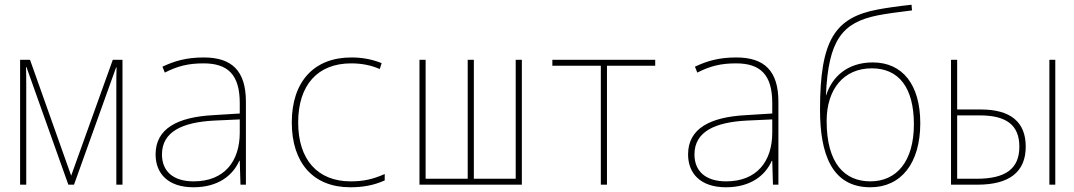

<svg xmlns="http://www.w3.org/2000/svg" viewBox="-20 -781 4544 812"><path d="M65 0H91V-414C91 -446 91 -467 90 -497H92L269 0H293L471 -496H473C472 -466 472 -445 472 -417V0H498V-528H457L281 -38L107 -528H65Z M798 11C904 11 965 -40 992 -101H994L997 0H1020V-351C1020 -482 960 -538 842 -538C768 -538 718 -523 667 -499L677 -474C732 -502 777 -513 841 -513C943 -513 994 -466 994 -345V-301L882 -294C732 -286 638 -238 638 -128C638 -47 691 11 798 11ZM799 -14C712 -14 665 -57 665 -128C665 -225 753 -264 885 -271L994 -276V-220C994 -99 929 -14 799 -14Z M1461 11C1515 11 1560 3 1607 -18V-45C1555 -22 1515 -14 1463 -14C1323 -14 1241 -106 1241 -263C1241 -421 1323 -513 1465 -513C1510 -513 1550 -505 1586 -489L1594 -514C1554 -530 1513 -538 1466 -538C1308 -538 1214 -436 1214 -263C1214 -92 1305 11 1461 11Z M1754 0H2187V-528H2161V-25H1984V-528H1958V-25H1780V-528H1754Z M2521 0H2547V-503H2751V-528H2316V-503H2521Z M3050 11C3156 11 3217 -40 3244 -101H3246L3249 0H3272V-351C3272 -482 3212 -538 3094 -538C3020 -538 2970 -523 2919 -499L2929 -474C2984 -502 3029 -513 3093 -513C3195 -513 3246 -466 3246 -345V-301L3134 -294C2984 -286 2890 -238 2890 -128C2890 -47 2943 11 3050 11ZM3051 -14C2964 -14 2917 -57 2917 -128C2917 -225 3005 -264 3137 -271L3246 -276V-220C3246 -99 3181 -14 3051 -14Z M3661 11C3791 11 3872 -91 3872 -260C3872 -423 3797 -517 3671 -517C3565 -517 3499 -457 3474 -378H3473C3483 -612 3542 -686 3692 -716C3727 -723 3779 -730 3837 -737L3835 -761C3780 -755 3724 -747 3693 -741C3511 -707 3448 -612 3448 -317C3448 -131 3497 11 3661 11ZM3661 -14C3552 -14 3476 -90 3476 -269C3476 -404 3548 -492 3667 -492C3781 -492 3845 -411 3845 -255C3845 -100 3773 -14 3661 -14Z M4002 0H4114C4249 0 4318 -54 4318 -161C4318 -265 4254 -318 4128 -318H4028V-528H4002ZM4418 0H4443V-528H4418ZM4028 -25V-293H4124C4237 -293 4291 -251 4291 -161C4291 -68 4234 -25 4110 -25Z"/></svg>

Font: Noto Sans Mono SemiCondensed Thin
Style: Regular
Weight: 100
Width: 4
Designer: Monotype Design Team
Foundry: Monotype Imaging Inc.
Version: Version 2.014